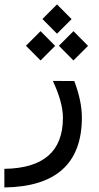

<svg xmlns="http://www.w3.org/2000/svg" viewBox="-26 -615 447 866"><path d="M309.1 -249.5 212.4 -250C242.7 -185.2 257.8 -129.9 257.8 -84C258.1 67.4 170.1 144.2 -6.3 146.5V230.5C226.7 227.2 343.3 122.1 343.3 -85C343.3 -134.1 331.9 -189 309.1 -249.5ZM165.3 -529.3 231.1 -463 296.9 -528.8 231.1 -595.1ZM239.5 -408.6 305.3 -342.3 371.1 -408.1 305.3 -474.5ZM91.1 -408.6 156.9 -342.3 222.7 -408.1 156.9 -474.5Z"/></svg>

Font: Dirooz FD
Style: FD
Weight: 400
Foundry: DejaVu fonts team - Redesigned by Saber Rastikerdar
Version: Version 0.2.1